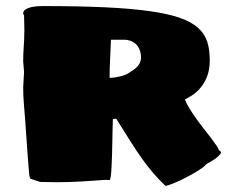

<svg xmlns="http://www.w3.org/2000/svg" viewBox="-20 -595 790 627"><path d="M652.3 -58.1Q650.9 -54.2 640.6 -46.9Q630.4 -39.6 616.2 -31.2Q602.1 -22.9 585.9 -14.6Q569.8 -6.3 555.7 -0.2Q541.5 5.9 531.2 9.3Q521 12.7 519.5 11.2Q497.6 -9.8 480 -30.3Q462.4 -50.8 444.8 -75.4Q427.2 -100.1 407.2 -131.6Q387.2 -163.1 360.4 -206.1Q358.9 -207.5 357.9 -207.5Q355.5 -207.5 352.3 -206.5Q349.1 -205.6 348.6 -205.6Q348.1 -195.3 347.7 -176.5Q347.2 -157.7 346.9 -135.5Q346.7 -113.3 345.9 -90.6Q345.2 -67.9 344.2 -49.1Q343.3 -30.3 341.6 -18.6Q339.8 -6.8 337.4 -6.8Q334 -6.8 331.1 -7.3Q328.1 -7.8 327.1 -7.8Q285.6 -4.9 246.8 -2.4Q208 0 166.5 0Q161.1 0 151.9 -0.2Q142.6 -0.5 133.5 -0.5Q124.5 -0.5 117.9 -0.7Q111.3 -1 110.8 -1L79.6 -11.2L76.7 -18.1Q76.2 -18.1 75.2 -28.1Q74.2 -38.1 73 -53.7Q71.8 -69.3 70.3 -89.1Q68.8 -108.9 67.4 -128.9Q65.9 -148.9 64.7 -167.5Q63.5 -186 62.5 -199.2Q60.5 -225.6 58.1 -254.2Q55.7 -282.7 55.7 -309.1Q55.7 -311 56.2 -318.4Q56.6 -325.7 57.1 -334.5Q57.6 -343.3 58.1 -350.6Q58.6 -357.9 58.6 -359.9Q58.6 -361.3 58.1 -366.5Q57.6 -371.6 57.1 -377.4Q56.6 -383.3 56.2 -388.4Q55.7 -393.6 55.7 -395Q55.7 -408.2 56.2 -418.9Q56.6 -429.7 57.4 -440.9Q58.1 -452.1 58.8 -465.3Q59.6 -478.5 59.6 -497.1Q59.6 -500 59.3 -506.8Q59.1 -513.7 59.1 -521Q59.1 -528.3 58.8 -535.2Q58.6 -542 58.6 -544.9Q57.6 -545.9 56.6 -547.6Q55.7 -549.3 55.7 -550.8Q55.7 -559.1 63 -564Q70.3 -568.8 80.6 -571.3Q90.8 -573.7 101.3 -574.5Q111.8 -575.2 117.7 -575.2Q234.9 -575.2 320.8 -571.3Q406.7 -567.4 467.5 -558.8Q528.3 -550.3 566.9 -536.9Q605.5 -523.4 627.2 -503.7Q648.9 -483.9 657 -458Q665 -432.1 665 -398.9Q665 -365.7 655.3 -342.8Q645.5 -319.8 632.1 -305.2Q618.7 -290.5 605 -282.2Q591.3 -273.9 584 -270Q588.4 -257.8 597.9 -242.2Q607.4 -226.6 619.1 -210Q630.9 -193.4 643.8 -177Q656.7 -160.6 667.7 -146.2Q678.7 -131.8 686.3 -120.6Q693.8 -109.4 695.8 -103.5Q705.1 -99.6 699.7 -92.3Q694.3 -85 683.6 -77.1Q670.9 -68.4 652.3 -58.1ZM342.3 -465.3Q341.3 -434.1 339.6 -403.1Q337.9 -372.1 337.9 -340.8Q345.2 -340.8 354.2 -342Q363.3 -343.3 372.3 -345.5Q381.3 -347.7 389.4 -350.8Q397.5 -354 402.3 -357.9Q409.7 -362.3 416.5 -367.2Q423.3 -372.1 428.7 -377.9Q434.1 -383.8 437.3 -391.1Q440.4 -398.4 440.4 -407.2Q440.4 -422.4 435.5 -433.6Q430.7 -444.8 423.1 -451.7Q415.5 -458.5 405.8 -461.9Q396 -465.3 386.2 -465.3H358.9Z"/></svg>

Font: Sigmar One
Style: Regular
Weight: 400
Version: Version 1.000